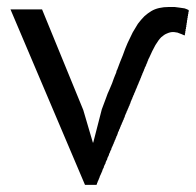

<svg xmlns="http://www.w3.org/2000/svg" viewBox="-20 -514 557 546"><path d="M403.3 -347.7Q413.1 -370.1 421.9 -385.7Q430.7 -400.4 438.5 -408.2Q447.3 -416 455.1 -418.9Q463.9 -422.9 471.7 -422.9Q476.6 -422.9 480.5 -421.9Q484.4 -421.9 488.3 -419.9Q492.2 -418.9 496.1 -417Q500 -415 504.9 -413.1Q504.9 -414.1 505.9 -415Q505.9 -415 505.9 -416Q505.9 -416 505.9 -417Q505.9 -417 505.9 -418Q505.9 -418 505.9 -418.9Q505.9 -418.9 506.8 -419.9Q506.8 -419.9 506.8 -420.9Q506.8 -420.9 506.8 -421.9Q506.8 -421.9 506.8 -422.9Q506.8 -422.9 506.8 -422.9Q506.8 -422.9 506.8 -423.8Q506.8 -423.8 506.8 -424.8Q506.8 -424.8 507.8 -425.8Q507.8 -425.8 507.8 -426.8Q507.8 -426.8 507.8 -427.7Q507.8 -427.7 507.8 -428.7Q507.8 -428.7 507.8 -429.7Q507.8 -429.7 507.8 -430.7Q507.8 -430.7 507.8 -431.6Q507.8 -431.6 508.8 -431.6Q508.8 -431.6 508.8 -432.6Q508.8 -433.6 508.8 -434.6Q508.8 -434.6 508.8 -435.5Q508.8 -435.5 508.8 -436.5Q508.8 -436.5 508.8 -436.5Q508.8 -436.5 509.8 -437.5Q509.8 -437.5 509.8 -439.5Q509.8 -439.5 509.8 -440.4Q509.8 -440.4 509.8 -440.4Q509.8 -441.4 509.8 -442.4Q509.8 -442.4 509.8 -443.4Q509.8 -443.4 510.7 -443.4Q510.7 -444.3 510.7 -445.3Q510.7 -445.3 510.7 -446.3Q510.7 -446.3 510.7 -446.3Q510.7 -447.3 510.7 -448.2Q510.7 -448.2 510.7 -448.2Q510.7 -449.2 511.7 -450.2Q511.7 -450.2 511.7 -450.2Q511.7 -450.2 511.7 -452.1Q511.7 -452.1 511.7 -452.1Q511.7 -452.1 511.7 -454.1Q511.7 -454.1 511.7 -454.1Q511.7 -455.1 511.7 -456.1Q511.7 -456.1 512.7 -457Q512.7 -457 512.7 -458Q512.7 -458 512.7 -459Q512.7 -459 512.7 -460Q512.7 -460 512.7 -460.9Q512.7 -460.9 512.7 -461.9Q512.7 -461.9 513.7 -462.9Q513.7 -462.9 513.7 -462.9Q513.7 -462.9 513.7 -464.8Q513.7 -464.8 513.7 -465.8Q513.7 -465.8 513.7 -465.8Q513.7 -465.8 513.7 -467.8Q513.7 -467.8 514.6 -468.8Q514.6 -468.8 514.6 -468.8Q514.6 -468.8 514.6 -470.7Q514.6 -470.7 514.6 -470.7Q514.6 -470.7 514.6 -472.7Q514.6 -472.7 514.6 -472.7Q514.6 -472.7 515.6 -474.6Q515.6 -474.6 515.6 -474.6Q515.6 -475.6 515.6 -476.6Q515.6 -476.6 515.6 -477.5Q515.6 -477.5 515.6 -477.5Q515.6 -477.5 515.6 -478.5Q515.6 -478.5 516.6 -480.5Q516.6 -480.5 516.6 -481.4Q516.6 -481.4 516.6 -482.4Q516.6 -482.4 516.6 -483.4Q516.6 -483.4 516.6 -484.4Q516.6 -484.4 516.6 -485.4Q516.6 -485.4 516.6 -485.4Q510.7 -488.3 504.9 -490.2Q499 -491.2 491.2 -492.2Q484.4 -493.2 476.6 -494.1Q468.8 -494.1 460 -494.1Q445.3 -494.1 432.6 -491.2Q419.9 -488.3 410.2 -482.4Q400.4 -476.6 390.6 -467.8Q380.9 -458 372.1 -446.3Q365.2 -435.5 357.4 -421.9Q350.6 -407.2 342.8 -391.6Q335.9 -376 329.1 -356.4Q321.3 -337.9 313.5 -316.4Q312.5 -314.5 311.5 -312.5Q311.5 -310.5 310.5 -307.6Q309.6 -305.7 307.6 -300.8Q305.7 -296.9 303.7 -291Q301.8 -285.2 298.8 -277.3Q294.9 -268.6 291 -258.8Q286.1 -249 281.2 -234.4Q276.4 -220.7 269.5 -203.1Q261.7 -171.9 245.1 -108.4Q245.1 -108.4 244.1 -108.4Q237.3 -131.8 216.8 -201.2Q187.5 -272.5 99.6 -487.3Q77.1 -487.3 9.8 -487.3Q62.5 -362.3 221.7 11.7Q230.5 11.7 254.9 11.7Q254.9 11.7 254.9 9.8Q254.9 9.8 255.9 8.8Q255.9 8.8 255.9 7.8Q255.9 7.8 255.9 6.8Q255.9 6.8 256.8 5.9Q256.8 5.9 256.8 4.9Q256.8 4.9 257.8 3.9Q257.8 3.9 257.8 2.9Q257.8 2.9 257.8 2Q257.8 2 258.8 1Q258.8 1 258.8 0Q258.8 0 259.8 -1Q259.8 -1 259.8 -2Q259.8 -2 260.7 -2.9Q260.7 -2.9 260.7 -3.9Q260.7 -3.9 260.7 -4.9Q260.7 -4.9 261.7 -5.9Q261.7 -5.9 261.7 -6.8Q261.7 -6.8 262.7 -7.8Q262.7 -7.8 262.7 -8.8Q262.7 -9.8 263.7 -10.7Q263.7 -10.7 263.7 -11.7Q263.7 -11.7 263.7 -12.7Q263.7 -12.7 264.6 -13.7Q264.6 -13.7 264.6 -14.6Q264.6 -14.6 265.6 -15.6Q265.6 -15.6 265.6 -16.6Q265.6 -16.6 266.6 -17.6Q266.6 -17.6 266.6 -18.6Q266.6 -18.6 267.6 -19.5Q267.6 -19.5 267.6 -20.5Q267.6 -20.5 267.6 -21.5Q267.6 -21.5 268.6 -22.5Q268.6 -22.5 268.6 -23.4Q268.6 -23.4 269.5 -24.4Q269.5 -24.4 269.5 -25.4Q269.5 -25.4 270.5 -26.4Q270.5 -27.3 270.5 -28.3Q270.5 -28.3 271.5 -29.3Q271.5 -29.3 271.5 -30.3Q271.5 -30.3 271.5 -31.2Q271.5 -31.2 272.5 -32.2Q272.5 -32.2 272.5 -33.2Q272.5 -33.2 273.4 -34.2Q273.4 -34.2 273.4 -35.2Q273.4 -35.2 274.4 -36.1Q274.4 -36.1 274.4 -37.1Q274.4 -37.1 275.4 -38.1Q275.4 -38.1 275.4 -39.1Q275.4 -39.1 275.4 -40Q275.4 -41 276.4 -42Q276.4 -42 276.4 -43Q276.4 -43 277.3 -43.9Q277.3 -43.9 277.3 -44.9Q277.3 -44.9 278.3 -45.9Q278.3 -45.9 278.3 -46.9Q278.3 -46.9 279.3 -47.9Q279.3 -47.9 279.3 -48.8Q279.3 -48.8 280.3 -49.8Q280.3 -49.8 280.3 -50.8Q280.3 -50.8 280.3 -51.8Q280.3 -51.8 281.2 -53.7Q281.2 -53.7 281.2 -54.7Q281.2 -54.7 282.2 -55.7Q282.2 -55.7 282.2 -56.6Q282.2 -56.6 283.2 -57.6Q283.2 -57.6 283.2 -58.6Q283.2 -58.6 284.2 -59.6Q284.2 -59.6 284.2 -60.5Q284.2 -60.5 285.2 -61.5Q285.2 -61.5 285.2 -62.5Q285.2 -62.5 285.2 -64.5Q285.2 -64.5 286.1 -65.4Q286.1 -65.4 286.1 -66.4Q286.1 -66.4 287.1 -67.4Q287.1 -67.4 287.1 -68.4Q287.1 -68.4 288.1 -69.3Q288.1 -69.3 288.1 -70.3Q288.1 -70.3 289.1 -71.3Q289.1 -71.3 289.1 -72.3Q289.1 -72.3 290 -74.2Q290 -74.2 290 -75.2Q290 -75.2 290 -76.2Q290 -76.2 291 -77.1Q291 -77.1 291 -78.1Q291 -78.1 292 -79.1Q292 -79.1 292 -80.1Q292 -80.1 293 -81.1Q293 -82 293 -83Q293 -83 293.9 -84Q293.9 -84 293.9 -85Q293.9 -85 294.9 -85.9Q294.9 -85.9 294.9 -86.9Q294.9 -86.9 295.9 -87.9Q295.9 -87.9 295.9 -88.9Q295.9 -88.9 296.9 -89.8Q296.9 -89.8 296.9 -90.8Q296.9 -90.8 296.9 -92.8Q296.9 -92.8 297.9 -93.8Q297.9 -93.8 297.9 -94.7Q297.9 -94.7 298.8 -95.7Q298.8 -95.7 298.8 -96.7Q298.8 -96.7 299.8 -97.7Q299.8 -97.7 299.8 -98.6Q299.8 -98.6 300.8 -99.6Q300.8 -100.6 300.8 -101.6Q300.8 -101.6 301.8 -102.5Q301.8 -102.5 301.8 -103.5Q301.8 -103.5 302.7 -104.5Q302.7 -104.5 302.7 -105.5Q302.7 -105.5 303.7 -106.4Q303.7 -106.4 303.7 -107.4Q303.7 -107.4 303.7 -108.4Q303.7 -108.4 304.7 -109.4Q304.7 -109.4 304.7 -110.4Q304.7 -110.4 305.7 -111.3Q305.7 -111.3 305.7 -112.3Q305.7 -112.3 305.7 -113.3Q305.7 -113.3 306.6 -114.3Q306.6 -114.3 306.6 -115.2Q306.6 -115.2 307.6 -116.2Q307.6 -116.2 307.6 -117.2Q307.6 -117.2 308.6 -118.2Q308.6 -118.2 308.6 -119.1Q308.6 -119.1 308.6 -120.1Q308.6 -120.1 309.6 -121.1Q309.6 -121.1 309.6 -122.1Q309.6 -122.1 310.5 -123Q310.5 -123 310.5 -124Q310.5 -124 310.5 -125Q310.5 -125 311.5 -126Q311.5 -126 311.5 -127Q311.5 -127 312.5 -127.9Q312.5 -127.9 312.5 -128.9Q312.5 -128.9 313.5 -129.9Q313.5 -129.9 313.5 -130.9Q313.5 -130.9 313.5 -131.8Q313.5 -131.8 314.5 -132.8Q314.5 -132.8 314.5 -133.8Q314.5 -134.8 315.4 -135.7Q315.4 -135.7 315.4 -136.7Q315.4 -136.7 315.4 -137.7Q315.4 -137.7 316.4 -138.7Q316.4 -138.7 316.4 -139.6Q316.4 -139.6 317.4 -140.6Q317.4 -140.6 317.4 -141.6Q317.4 -141.6 318.4 -142.6Q318.4 -142.6 318.4 -143.6Q318.4 -143.6 318.4 -144.5Q318.4 -144.5 319.3 -145.5Q319.3 -145.5 319.3 -146.5Q319.3 -146.5 320.3 -147.5Q320.3 -147.5 320.3 -148.4Q320.3 -148.4 321.3 -149.4Q321.3 -149.4 321.3 -150.4Q321.3 -150.4 321.3 -151.4Q321.3 -151.4 322.3 -152.3Q322.3 -152.3 322.3 -153.3Q322.3 -153.3 323.2 -154.3Q323.2 -154.3 323.2 -155.3Q323.2 -155.3 323.2 -156.2Q323.2 -156.2 324.2 -157.2Q324.2 -157.2 324.2 -158.2Q324.2 -158.2 325.2 -159.2Q325.2 -159.2 325.2 -160.2Q325.2 -160.2 326.2 -161.1Q326.2 -161.1 326.2 -162.1Q326.2 -162.1 326.2 -163.1Q326.2 -163.1 327.1 -164.1Q327.1 -164.1 327.1 -165Q327.1 -165 328.1 -166Q328.1 -166 328.1 -167Q328.1 -167 329.1 -168Q329.1 -168 329.1 -168.9Q329.1 -168.9 329.1 -169.9Q329.1 -169.9 330.1 -170.9Q330.1 -170.9 330.1 -171.9Q330.1 -171.9 331.1 -172.9Q331.1 -172.9 331.1 -173.8Q331.1 -173.8 332 -174.8Q332 -174.8 332 -175.8Q332 -175.8 332 -176.8Q332 -176.8 333 -177.7Q333 -177.7 333 -178.7Q333 -178.7 334 -179.7Q334 -179.7 334 -180.7Q334 -181.6 335 -182.6Q335 -182.6 335 -183.6Q335 -183.6 335 -184.6Q335 -184.6 335.9 -185.5Q335.9 -185.5 335.9 -186.5Q335.9 -186.5 336.9 -187.5Q336.9 -187.5 336.9 -188.5Q336.9 -188.5 336.9 -189.5Q336.9 -189.5 337.9 -190.4Q337.9 -190.4 337.9 -191.4Q337.9 -191.4 338.9 -192.4Q338.9 -192.4 338.9 -193.4Q338.9 -193.4 339.8 -194.3Q339.8 -194.3 339.8 -195.3Q339.8 -195.3 339.8 -196.3Q339.8 -196.3 340.8 -197.3Q340.8 -197.3 340.8 -198.2Q340.8 -198.2 341.8 -199.2Q341.8 -199.2 341.8 -200.2Q341.8 -200.2 342.8 -201.2Q342.8 -201.2 342.8 -202.1Q342.8 -202.1 342.8 -203.1Q342.8 -203.1 343.8 -204.1Q343.8 -204.1 343.8 -205.1Q343.8 -205.1 344.7 -206.1Q344.7 -206.1 344.7 -207Q344.7 -207 345.7 -208Q345.7 -208 345.7 -209Q345.7 -209 345.7 -210Q345.7 -210 346.7 -210.9Q346.7 -210.9 346.7 -211.9Q346.7 -211.9 347.7 -212.9Q347.7 -212.9 347.7 -213.9Q347.7 -213.9 348.6 -214.8Q348.6 -214.8 348.6 -215.8Q348.6 -215.8 348.6 -216.8Q348.6 -216.8 349.6 -217.8Q349.6 -217.8 349.6 -218.8Q349.6 -218.8 350.6 -219.7Q350.6 -219.7 350.6 -220.7Q350.6 -220.7 350.6 -221.7Q350.6 -221.7 351.6 -222.7Q351.6 -222.7 351.6 -224.6Q351.6 -224.6 352.5 -225.6Q352.5 -225.6 352.5 -226.6Q352.5 -226.6 353.5 -227.5Q353.5 -227.5 353.5 -228.5Q353.5 -228.5 353.5 -229.5Q353.5 -229.5 354.5 -230.5Q354.5 -230.5 354.5 -231.4Q354.5 -231.4 355.5 -232.4Q355.5 -232.4 355.5 -233.4Q355.5 -233.4 356.4 -234.4Q356.4 -234.4 356.4 -235.4Q356.4 -235.4 356.4 -236.3Q356.4 -236.3 357.4 -237.3Q357.4 -237.3 357.4 -238.3Q357.4 -238.3 358.4 -239.3Q358.4 -239.3 358.4 -240.2Q358.4 -240.2 358.4 -241.2Q358.4 -241.2 359.4 -242.2Q359.4 -242.2 359.4 -243.2Q359.4 -243.2 360.4 -244.1Q360.4 -244.1 360.4 -245.1Q360.4 -245.1 361.3 -246.1Q361.3 -246.1 361.3 -247.1Q361.3 -247.1 361.3 -248Q361.3 -248 362.3 -249Q362.3 -249 362.3 -250Q362.3 -250 363.3 -251Q363.3 -251 363.3 -252Q363.3 -252 364.3 -252.9Q364.3 -252.9 364.3 -253.9Q364.3 -253.9 364.3 -254.9Q364.3 -254.9 365.2 -255.9Q365.2 -255.9 365.2 -256.8Q365.2 -256.8 366.2 -257.8Q366.2 -257.8 366.2 -258.8Q366.2 -258.8 366.2 -259.8Q366.2 -259.8 367.2 -260.7Q367.2 -260.7 367.2 -261.7Q367.2 -261.7 368.2 -262.7Q368.2 -262.7 368.2 -263.7Q368.2 -263.7 369.1 -264.6Q369.1 -264.6 369.1 -265.6Q369.1 -265.6 369.1 -266.6Q369.1 -266.6 370.1 -267.6Q370.1 -267.6 370.1 -268.6Q370.1 -268.6 371.1 -269.5Q371.1 -269.5 371.1 -270.5Q371.1 -270.5 371.1 -271.5Q371.1 -271.5 372.1 -272.5Q372.1 -272.5 372.1 -273.4Q372.1 -273.4 373 -274.4Q373 -274.4 373 -275.4Q373 -275.4 374 -276.4Q374 -276.4 374 -277.3Q374 -277.3 374 -278.3Q374 -278.3 375 -279.3Q375 -279.3 375 -280.3Q375 -280.3 376 -281.2Q376 -281.2 376 -282.2Q376 -282.2 376 -283.2Q376 -283.2 377 -284.2Q377 -284.2 377 -285.2Q377 -285.2 377.9 -286.1Q377.9 -286.1 377.9 -287.1Q377.9 -287.1 378.9 -288.1Q378.9 -288.1 378.9 -289.1Q378.9 -289.1 378.9 -290Q378.9 -290 379.9 -291Q379.9 -291 379.9 -292Q379.9 -292 380.9 -293Q380.9 -293 380.9 -293.9Q380.9 -293.9 380.9 -294.9Q380.9 -294.9 381.8 -295.9Q381.8 -295.9 381.8 -296.9Q381.8 -296.9 382.8 -297.9Q382.8 -297.9 382.8 -298.8Q382.8 -298.8 382.8 -299.8Q382.8 -299.8 383.8 -300.8Q383.8 -300.8 383.8 -301.8Q383.8 -301.8 384.8 -302.7Q384.8 -302.7 384.8 -303.7Q384.8 -303.7 384.8 -304.7Q384.8 -304.7 385.7 -305.7Q385.7 -305.7 385.7 -306.6Q385.7 -306.6 386.7 -307.6Q386.7 -307.6 386.7 -308.6Q386.7 -308.6 387.7 -309.6Q387.7 -309.6 387.7 -310.5Q387.7 -310.5 387.7 -311.5Q387.7 -311.5 388.7 -312.5Q388.7 -312.5 388.7 -313.5Q388.7 -313.5 389.6 -314.5Q389.6 -314.5 389.6 -315.4Q389.6 -315.4 389.6 -316.4Q389.6 -316.4 390.6 -317.4Q390.6 -317.4 390.6 -318.4Q390.6 -318.4 391.6 -319.3Q391.6 -319.3 391.6 -320.3Q391.6 -320.3 391.6 -321.3Q391.6 -321.3 392.6 -322.3Q392.6 -322.3 392.6 -323.2Q392.6 -323.2 393.6 -324.2Q393.6 -324.2 393.6 -325.2Q393.6 -325.2 393.6 -325.2Q393.6 -325.2 394.5 -326.2Q394.5 -326.2 394.5 -327.1Q394.5 -327.1 395.5 -328.1Q395.5 -328.1 395.5 -329.1Q395.5 -329.1 395.5 -330.1Q395.5 -330.1 396.5 -331.1Q396.5 -331.1 396.5 -332Q396.5 -332 397.5 -333Q397.5 -333 397.5 -334Q397.5 -334 397.5 -335Q397.5 -335 398.4 -335.9Q398.4 -335.9 399.4 -337.9Q399.4 -337.9 399.4 -338.9Q399.4 -338.9 399.4 -339.8Q399.4 -339.8 400.4 -340.8Q400.4 -340.8 400.4 -341.8Q400.4 -341.8 401.4 -342.8Q401.4 -342.8 401.4 -343.8Q401.4 -343.8 401.4 -344.7Q401.4 -344.7 402.3 -345.7Q402.3 -345.7 402.3 -346.7Q402.3 -346.7 403.3 -347.7Z"/></svg>

Font: Aptus Gothic JP
Style: Medium
Weight: 400
Designer: Fuminori Ogawa / Motoya
Version: Version 1